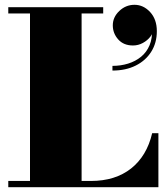

<svg xmlns="http://www.w3.org/2000/svg" viewBox="-20 -780 699 800"><path d="M14.5 0V-26H105V-724H14.5V-750H410V-724H320V-26H358.5Q410 -26 452 -39.2Q494 -52.5 526.2 -78Q558.5 -103.5 580.8 -140.5Q603 -177.5 614 -225H640V0ZM448.5 -486V-505.5Q483 -505.5 513.8 -515Q544.5 -524.5 567.8 -543.5Q591 -562.5 603.2 -591.5Q615.5 -620.5 613 -660H618.5Q618.5 -643 606.5 -627.2Q594.5 -611.5 575.2 -601Q556 -590.5 534 -590.5Q495 -590.5 472.5 -615.8Q450 -641 450 -674.5Q450 -708.5 477 -734.2Q504 -760 540.5 -760Q577.5 -760 605.5 -729.8Q633.5 -699.5 633.5 -650Q633.5 -601.5 610.2 -564.5Q587 -527.5 545.5 -506.8Q504 -486 448.5 -486Z"/></svg>

Font: Bodoni Moda 9pt Black
Style: Regular
Weight: 900
Designer: Owen Earl
Foundry: indestructible type
Version: Version 2.005